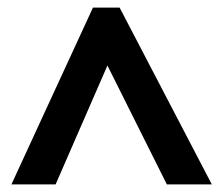

<svg xmlns="http://www.w3.org/2000/svg" viewBox="-20 -738 583 504"><path d="M10 -254 224 -718H294L536 -254H418L262 -566L126 -254Z"/></svg>

Font: Noto Sans Lao Looped
Style: Bold
Weight: 700
Designer: Mark Frömberg, Ben Mitchell
Foundry: The Fontpad Ltd
Version: Version 1.001